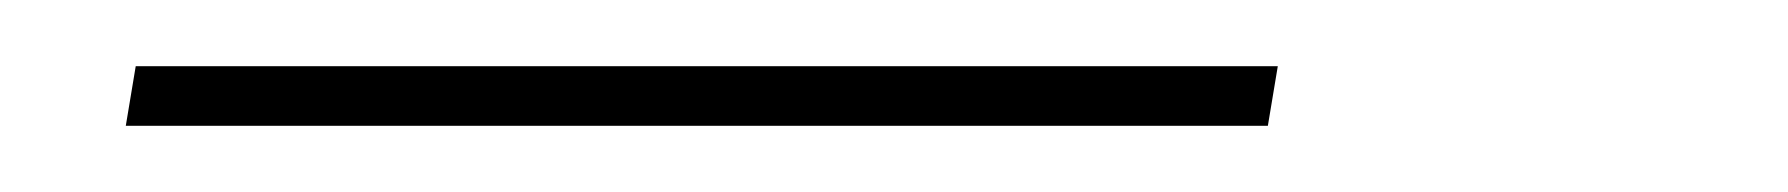

<svg xmlns="http://www.w3.org/2000/svg" viewBox="-20 -20 540 58"><path d="M18 18 21 0H366L363 18Z"/></svg>

Font: Iosevka Slab Thin
Style: Italic
Weight: 100
Italic angle: -9°
Monospace: yes
Designer: Belleve Invis
Foundry: Belleve Invis
Version: Version 11.1.1; ttfautohint (v1.8.3)